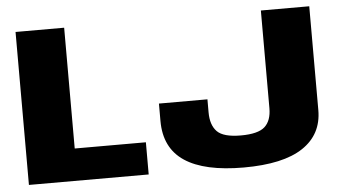

<svg xmlns="http://www.w3.org/2000/svg" viewBox="-49 -757 1503 844"><g transform="rotate(-5 703.0 -334.5)"><path d="M46.5 0H575V-142H261V-675H46.5ZM994.5 6Q1168.5 6 1255.5 -51.8Q1342.5 -109.5 1342.5 -217V-675H1129V-244Q1129 -189 1099.5 -162.2Q1070 -135.5 994 -135.5Q917 -135.5 889 -164.2Q861 -193 861 -249V-306.5H647V-229.5Q647 -110 734.2 -52Q821.5 6 994.5 6Z"/></g></svg>

Font: Anybody SemiExpanded ExtraBold
Style: Regular
Weight: 800
Width: 6
Version: Version 1.113;gftools[0.9.25]